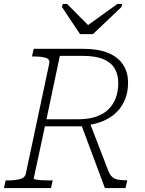

<svg xmlns="http://www.w3.org/2000/svg" viewBox="-39 -959 738 979"><path d="M369 -785H435L580 -923L584 -939H560L386 -814H427L303 -939H281L277 -923ZM373 -329 413 -348 514 -86Q521 -68 532.5 -57.5Q544 -47 560 -43.5Q576 -40 597 -40H610L601 0H496ZM230 -39 221 0H-19L-10 -39H1Q38 -39 63.5 -46Q89 -53 93 -75L212 -635Q217 -657 194.5 -664Q172 -671 135 -671H124L133 -710H387Q461 -710 511.5 -689.5Q562 -669 588 -630Q614 -591 614 -537Q614 -490 598.5 -452Q583 -414 555.5 -387Q528 -360 490.5 -343.5Q453 -327 408 -321Q398 -320 391 -318Q384 -316 378.5 -315.5Q373 -315 366 -315H190L133 -49Q133 -46 145 -43.5Q157 -41 177 -40Q197 -39 217 -39ZM385 -674H266L198 -351H362Q412 -351 450.5 -364Q489 -377 514 -401.5Q539 -426 551.5 -460Q564 -494 564 -536Q564 -580 545 -611Q526 -642 486.5 -658Q447 -674 385 -674Z"/></svg>

Font: Roboto Serif Thin
Style: Italic
Weight: 250
Italic angle: -10°
Version: Version 1.007